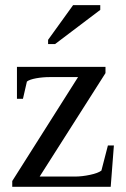

<svg xmlns="http://www.w3.org/2000/svg" viewBox="-20 -715 484 735"><path d="M26.9 0V-22L278.8 -419.9H170.9Q143.6 -419.9 118.2 -415.3Q92.8 -410.6 83 -402.8L67.9 -336.9H44.9V-459H383.8V-435.1L131.8 -39.1H266.1Q293.9 -39.1 324.7 -45.7Q355.5 -52.2 368.2 -62L393.1 -158.2H416L403.8 0ZM164.1 -546.4V-562.5L259.8 -695.3H363.8V-677.2L190.9 -546.4Z"/></svg>

Font: Times New Roman
Style: Regular
Weight: 400
Designer: Steve Matteson
Foundry: Ascender Corporation
Version: Version 2.00.3